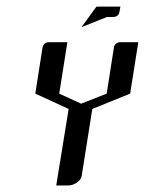

<svg xmlns="http://www.w3.org/2000/svg" viewBox="-20 -567 443 587"><path d="M87.9 -280.8 109.9 -420.9Q112.8 -438 130.9 -438H186L161.1 -280.8L228 -250L306.2 -280.8L328.1 -420.9Q331.1 -438 349.1 -438H402.8L377.9 -280.8L262.2 -233.9L230 -30.8Q227.5 -16.6 214.8 -8.8Q201.7 0 189 0H151.9L189.9 -233.9ZM229 -483.9 274.9 -546.9H348.1L345.2 -530.8Q342.3 -515.1 325.2 -515.1H307.1Z"/></svg>

Font: Hhenum
Style: Italic
Weight: 400
Designer: T. Christopher White
Version: Version 1.0